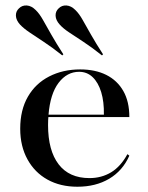

<svg xmlns="http://www.w3.org/2000/svg" viewBox="-20 -687 555 718"><path d="M269.4 11.3Q205.6 11.3 157.7 -15.3Q109.7 -41.9 82.7 -91.1Q55.6 -140.3 55.6 -205.6Q55.6 -275.8 84.3 -325.4Q112.9 -375 164.1 -401.2Q215.3 -427.4 279.8 -427.4Q336.3 -427.4 377.4 -406.9Q418.5 -386.3 441.1 -346.8Q463.7 -307.3 463.7 -249.2H123.4L121.8 -258.1H368.5Q369.4 -306.5 358.5 -342.3Q347.6 -378.2 326.6 -398.4Q305.6 -418.5 275.8 -418.5Q230.6 -418.5 199.2 -377.4Q167.7 -336.3 161.3 -256.5V-254.8Q160.5 -246.8 160.1 -238.3Q159.7 -229.8 159.7 -219.4Q159.7 -124.2 199.2 -72.6Q238.7 -21 314.5 -21Q359.7 -21 395.6 -42.7Q431.5 -64.5 456.5 -110.5L463.7 -104.8Q438.7 -48.4 388.3 -18.5Q337.9 11.3 269.4 11.3ZM212.9 -479.8Q174.2 -510.5 143.5 -530.6Q112.9 -550.8 90.7 -565.7Q68.5 -580.6 54.8 -595.2Q40.3 -611.3 39.5 -627.8Q38.7 -644.4 50.8 -655.6Q62.9 -667.7 80.2 -666.5Q97.6 -665.3 112.9 -650Q127.4 -636.3 140.7 -612.5Q154 -588.7 172.2 -556.9Q190.3 -525 216.9 -483.9ZM361.3 -479.8Q322.6 -510.5 291.9 -530.6Q261.3 -550.8 238.7 -565.7Q216.1 -580.6 203.2 -595.2Q188.7 -611.3 187.9 -627.8Q187.1 -644.4 199.2 -655.6Q211.3 -667.7 228.6 -666.5Q246 -665.3 261.3 -650Q275.8 -636.3 289.1 -612.5Q302.4 -588.7 320.6 -556.9Q338.7 -525 365.3 -483.9Z"/></svg>

Font: Playfair 144pt SemiExpanded SemiBold
Style: Regular
Weight: 600
Width: 6
Designer: Claus Eggers Sørensen
Foundry: Claus Eggers Sørensen
Version: Version 2.203